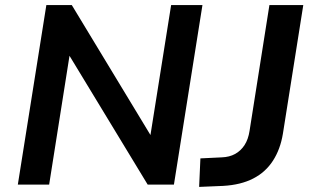

<svg xmlns="http://www.w3.org/2000/svg" viewBox="-20 -725 1228 754"><path d="M50 0 162 -705H262L578 -183H569L652 -705H775L663 0H560L245 -519H255L173 0ZM762 9 767 -103 850 -107Q881 -108 903.5 -120.5Q926 -133 940.5 -155.5Q955 -178 960 -211L1038 -705H1171L1091 -200Q1081 -139 1052 -94Q1023 -49 974.5 -24Q926 1 857 5Z"/></svg>

Font: Nunito Sans 9pt
Style: Bold Italic
Weight: 700
Italic angle: -9°
Version: Version 3.101;gftools[0.9.27]